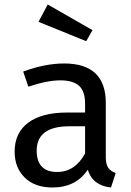

<svg xmlns="http://www.w3.org/2000/svg" viewBox="-20 -821 584 853"><path d="M391 -687 363 -638 151 -724 192 -801ZM450 -123Q450 -91 461 -75.5Q472 -60 494 -52L473 12Q391 3 370 -67Q317 12 213 12Q135 12 90 -32Q45 -76 45 -147Q45 -231 105.5 -276Q166 -321 277 -321H358V-360Q358 -416 331 -440Q304 -464 248 -464Q190 -464 106 -436L83 -503Q180 -539 265 -539Q450 -539 450 -364ZM234 -57Q313 -57 358 -139V-260H289Q143 -260 143 -152Q143 -57 234 -57Z"/></svg>

Font: Fira Sans
Style: Regular
Weight: 400
Designer: Carrois Corporate & Edenspiekermann AG
Foundry: Carrois Corporate GbR & Edenspiekermann AG
Version: Version 4.106;PS 004.106;hotconv 1.0.70;makeotf.lib2.5.58329